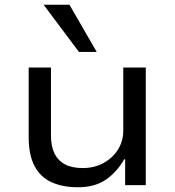

<svg xmlns="http://www.w3.org/2000/svg" viewBox="-20 -781 738 810"><path d="M308 9Q244 9 197 -12.5Q150 -34 125.5 -81Q101 -128 101 -202V-496H195V-208Q195 -165 209.5 -134.5Q224 -104 253.5 -88Q283 -72 329 -72Q379 -72 418 -94Q457 -116 478.5 -151.5Q500 -187 500 -228V-496H595V0H508V-109H504Q473 -55 426.5 -23Q380 9 308 9ZM313 -562 164 -761H273L388 -562Z"/></svg>

Font: Nunito Sans 7pt SemiExpanded
Style: Regular
Weight: 400
Width: 6
Designer: Vernon Adams
Foundry: Vernon Adams
Version: Version 3.101;gftools[0.9.27]